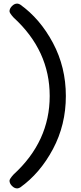

<svg xmlns="http://www.w3.org/2000/svg" viewBox="-20 -790 449 1070"><path d="M76 260Q60 260 46.5 246Q33 232 33 217Q33 207 56 182Q257 -2 257 -255Q257 -508 56 -692Q33 -717 33 -727Q33 -742 46.5 -756Q60 -770 76 -770Q82 -770 92 -765Q203 -686 275 -551Q347 -416 347 -255Q347 -94 275 41Q203 176 92 255Q82 260 76 260Z"/></svg>

Font: Solway
Style: Regular
Weight: 400
Designer: Mariya V. Pigoulevskaya
Foundry: The Northern Block Ltd.
Version: Version 1.000;hotconv 1.0.109;makeotfexe 2.5.65596